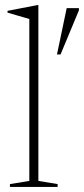

<svg xmlns="http://www.w3.org/2000/svg" viewBox="-20 -733 330 753"><path d="M130.5 -23.5 206 -11V0H19V-11L95 -23.5V-658.5Q88.5 -660.5 75.8 -664.2Q63 -668 46 -672.8Q29 -677.5 9.5 -683.5V-690.5L126.5 -713H130.5V-657.5ZM203.5 -519.5 241.5 -701H289.5V-692.5L217.5 -519.5Z"/></svg>

Font: Newsreader 24pt ExtraLight
Style: Regular
Weight: 250
Designer: Hugues Gentile
Foundry: Production Type
Version: Version 1.003